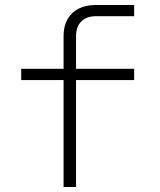

<svg xmlns="http://www.w3.org/2000/svg" viewBox="-20 -750 640 770"><path d="M235 0V-429H65V-474H235V-605Q235 -664 269.5 -697Q304 -730 365 -730H518V-685H365Q327 -685 306 -664Q285 -643 285 -605V-474H518V-429H285V0Z"/></svg>

Font: JetBrains Mono NL Thin
Style: Regular
Weight: 100
Monospace: yes
Designer: Philipp Nurullin, Konstantin Bulenkov
Foundry: JetBrains
Version: Version 2.305; ttfautohint (v1.8.4.7-5d5b)